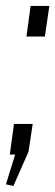

<svg xmlns="http://www.w3.org/2000/svg" viewBox="-40 -520 186 646"><path d="M70 -103 56 -10 5 106 -20 100 11 0H-7L7 -103ZM126 -500 111 -397H49L63 -500Z"/></svg>

Font: Pathway Extreme Condensed ExtraLight
Style: Italic
Weight: 250
Width: 3
Italic angle: -8°
Version: Version 1.001;gftools[0.9.26]